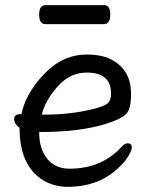

<svg xmlns="http://www.w3.org/2000/svg" viewBox="-20 -705 583 749"><path d="M154.8 -257.8Q266.1 -257.8 359.9 -284.2Q394 -293.9 403.6 -305.4Q413.1 -316.9 413.1 -340.8Q413.1 -421.9 317.9 -421.9Q252 -421.9 203.4 -366Q154.8 -310.1 143.1 -257.8ZM244.1 23.9Q190.9 23.9 147.9 -2Q56.2 -59.1 56.2 -206.1Q35.2 -222.2 35.2 -241Q35.2 -259.8 60.1 -259.8H64Q78.1 -336.9 150.6 -414.6Q223.1 -492.2 318.8 -492.2Q382.8 -492.2 420.9 -469.2Q491.2 -428.2 491.2 -339.8Q491.2 -305.2 485.1 -283.7Q479 -262.2 458 -249Q437 -235.8 391.1 -221.2Q290 -189.9 132.8 -189.9Q132.8 -123 164.8 -85Q196.8 -46.9 251 -46.9Q374 -46.9 451.2 -128.9Q464.8 -146 478 -146Q494.1 -146 494.1 -129.9Q494.1 -117.2 479 -93Q463.9 -68.8 433.1 -42Q357.9 23.9 244.1 23.9ZM384.8 -610.8H157.2Q132.8 -610.8 132.8 -647.9Q132.8 -685.1 158.2 -685.1H386.2Q410.2 -685.1 410.2 -647.9Q410.2 -610.8 384.8 -610.8Z"/></svg>

Font: LXGW WenKai Screen
Style: Regular
Weight: 400
Designer: LXGW / Fontworks Inc.
Foundry: LXGW / Fontworks Inc.
Version: Version 1.510;January 18,2025